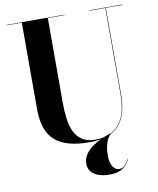

<svg xmlns="http://www.w3.org/2000/svg" viewBox="-102 -829 928 1130"><g transform="rotate(-10 362.0 -263.5)"><path d="M707 -750V-747.5H608.5V-230Q608.5 -106.5 553.8 -45.8Q499 15 376.5 15Q236 15 171.2 -42.8Q106.5 -100.5 106.5 -230V-747.5H17V-750H362V-747.5H262V-240Q262 -190.5 267.8 -146Q273.5 -101.5 289.5 -67.5Q305.5 -33.5 335.8 -13.8Q366 6 414 6Q473.5 6 516.5 -19Q559.5 -44 582.5 -96.2Q605.5 -148.5 605.5 -230V-747.5H511.5V-750ZM459 223Q426 223 398.2 214Q370.5 205 353.2 186Q336 167 336 137Q336 107 352.2 82.5Q368.5 58 394.5 39Q420.5 20 451 6.2Q481.5 -7.5 510 -16L511.5 -13.5Q501 -7.5 491.2 9.2Q481.5 26 475.2 52.2Q469 78.5 469 112Q469 154.5 484.5 177.5Q500 200.5 522 200.5Q543.5 200.5 556.8 185.8Q570 171 582.5 149L584 150.5Q576.5 164.5 564 181.5Q551.5 198.5 526.8 210.8Q502 223 459 223Z"/></g></svg>

Font: Bodoni Moda 72pt
Style: Bold
Weight: 700
Designer: Owen Earl
Foundry: indestructible type
Version: Version 2.004